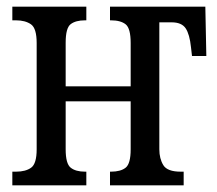

<svg xmlns="http://www.w3.org/2000/svg" viewBox="-20 -556 652 576"><path d="M17 0V-41H28Q57 -41 73.5 -53Q90 -65 90 -108V-427Q90 -471 73 -483Q56 -495 28 -495H17V-536H239V-495H235Q207 -495 192 -483.5Q177 -472 177 -428V-297H372V-427Q372 -471 357 -483Q342 -495 313 -495H310V-536H596L599 -388H556L553 -414Q549 -453 537 -471Q525 -489 495 -489H458V-108Q458 -80 470 -60.5Q482 -41 522 -41H531V0H310V-41H313Q342 -41 357 -53Q372 -65 372 -108V-252H177V-108Q177 -65 192 -53Q207 -41 235 -41H239V0Z"/></svg>

Font: Noto Serif ExtraCondensed
Style: Regular
Weight: 400
Width: 2
Designer: Monotype Design Team
Foundry: Monotype Imaging Inc.
Version: Version 2.015